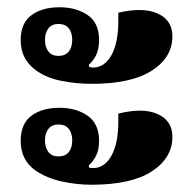

<svg xmlns="http://www.w3.org/2000/svg" viewBox="-20 -528 524 529"><path d="M232 -297Q192 -297 150 -305Q108 -313 78 -335Q58 -350 47.5 -370Q37 -390 37 -418Q37 -464 66.5 -486Q96 -508 144 -508Q190 -508 221.5 -486.5Q253 -465 253 -418Q253 -392 244.5 -375.5Q236 -359 225 -350V-345Q228 -342 237 -342Q268 -342 287 -376Q306 -410 306 -471V-493Q375 -509 415 -490.5Q455 -472 455 -428Q455 -370 398.5 -333.5Q342 -297 232 -297ZM141 -374Q160 -374 169.5 -386Q179 -398 179 -418Q179 -438 169.5 -450Q160 -462 141 -462Q123 -462 113.5 -450Q104 -438 104 -418Q104 -398 113.5 -386Q123 -374 141 -374ZM232 -19Q192 -19 150.5 -28Q109 -37 78 -58Q37 -87 37 -140Q37 -187 66.5 -209Q96 -231 144 -231Q190 -231 221.5 -209Q253 -187 253 -140Q253 -115 244.5 -98.5Q236 -82 225 -73V-67Q227 -65 237 -65Q268 -65 287 -99Q306 -133 306 -193V-215Q375 -232 415 -213.5Q455 -195 455 -151Q455 -93 398.5 -56Q342 -19 232 -19ZM141 -97Q160 -97 169.5 -109Q179 -121 179 -141Q179 -161 169.5 -173Q160 -185 141 -185Q123 -185 113.5 -173Q104 -161 104 -141Q104 -121 113.5 -109Q123 -97 141 -97Z"/></svg>

Font: Noto Serif Thai Condensed Black
Style: Regular
Weight: 900
Width: 3
Designer: Monotype Design Team
Foundry: Monotype Imaging Inc.
Version: Version 2.002; ttfautohint (v1.8.4.7-5d5b)